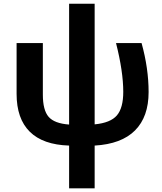

<svg xmlns="http://www.w3.org/2000/svg" viewBox="-20 -779 877 1039"><path d="M492.2 -758.8V-106Q578.1 -114.3 612.5 -154.5Q647 -194.8 647 -282.2Q647 -391.6 607.9 -545.9H746.1Q784.2 -408.7 784.2 -280.8Q784.2 -147 710.7 -73.2Q637.2 0.5 492.2 8.8V240.2H354V8.8Q212.4 4.4 141.1 -66.2Q69.8 -136.7 69.8 -271V-545.9H211.9V-267.1Q211.9 -182.6 243.2 -146.7Q274.4 -110.8 354 -105V-758.8Z"/></svg>

Font: Zoram GWebM
Style: Bold
Weight: 700
Foundry: Ascender Corporation
Version: Version 1.000